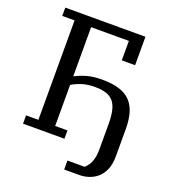

<svg xmlns="http://www.w3.org/2000/svg" viewBox="-153 -809 961 1085"><g transform="rotate(20 327.0 -267.0)"><path d="M359 110H463Q472 101 480 90.5Q488 80 494 66Q500 52 503.5 33Q507 14 507 -12V-165Q507 -211 499.5 -243.5Q492 -276 475.5 -296Q459 -316 431.5 -325Q404 -334 365 -334Q321 -334 288.5 -324Q256 -314 227 -297V-50H301V0H52V-50H126V-648H52V-698H534V-527H454V-644H227V-350H231Q263 -367 300.5 -377Q338 -387 387 -387Q448 -387 490 -374Q532 -361 558 -334Q584 -307 596 -266Q608 -225 608 -169V-7Q608 40 594.5 72.5Q581 105 558.5 125Q536 145 507.5 154.5Q479 164 450 164H359Z"/></g></svg>

Font: IBM Plex Serif Text
Style: Regular
Weight: 450
Designer: Mike Abbink, Paul van der Laan, Pieter van Rosmalen
Foundry: Bold Monday
Version: Version 3.001